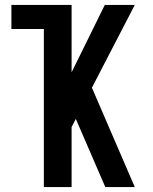

<svg xmlns="http://www.w3.org/2000/svg" viewBox="-20 -755 616 775"><path d="M157 0H269V-242L286 -275L405 0H524L351 -401L524 -735H403L269 -463V-735H26V-638H157Z"/></svg>

Font: Iosevka Sparkle Semibold
Style: Regular
Weight: 600
Designer: Belleve Invis
Foundry: Belleve Invis
Version: Version 4.5.0; ttfautohint (v1.8.3)